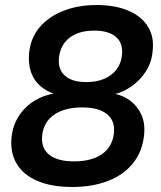

<svg xmlns="http://www.w3.org/2000/svg" viewBox="-20 -735 640 765"><path d="M267 10Q186 10 129.5 -14Q73 -38 46.5 -82.5Q20 -127 26 -188Q31 -236 55.5 -273.5Q80 -311 118 -334Q156 -357 200 -363L199 -360Q167 -370 141.5 -391.5Q116 -413 104 -446.5Q92 -480 96 -524Q102 -584 138 -626.5Q174 -669 233 -692Q292 -715 364 -715Q439 -715 491.5 -692.5Q544 -670 569.5 -629Q595 -588 588 -531Q584 -486 561.5 -451Q539 -416 505.5 -392Q472 -368 434 -359V-362Q471 -355 499.5 -333.5Q528 -312 543.5 -277.5Q559 -243 554 -196Q547 -130 509 -83.5Q471 -37 409 -13.5Q347 10 267 10ZM275 -92Q345 -92 386.5 -121Q428 -150 434 -205Q439 -254 406 -280.5Q373 -307 308 -307Q237 -307 195 -277.5Q153 -248 148 -194Q143 -145 176 -118.5Q209 -92 275 -92ZM324 -408Q365 -408 395.5 -421Q426 -434 444.5 -458.5Q463 -483 466 -516Q471 -563 442 -588Q413 -613 356 -613Q294 -613 257.5 -585Q221 -557 215 -506Q210 -459 238.5 -433.5Q267 -408 324 -408Z"/></svg>

Font: Nunito Sans 8pt
Style: Bold Italic
Weight: 700
Italic angle: -9°
Version: Version 3.101;gftools[0.9.27]